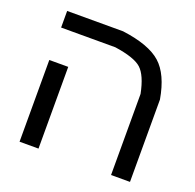

<svg xmlns="http://www.w3.org/2000/svg" viewBox="-109 -714 841 828"><g transform="rotate(20 311.0 -300.0)"><path d="M63 0V-375H149.9V0ZM319.8 -600.1Q442.9 -584 497.1 -535.6Q550.8 -487.8 569.8 -377.9V0H482.9V-372.1Q466.8 -452.6 434.6 -481.9Q402.8 -510.7 312 -523.9H63V-600.1Z"/></g></svg>

Font: Miedinger*
Style: Book
Weight: 400
Version: Version 001.000